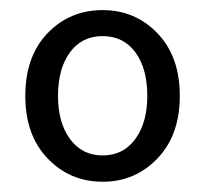

<svg xmlns="http://www.w3.org/2000/svg" viewBox="-20 -744 405 378"><path d="M182.1 -386.2Q117.7 -386.2 73.7 -432.1Q29.8 -478 29.8 -555.2Q29.8 -632.8 73.5 -678.5Q117.2 -724.1 182.1 -724.1Q246.1 -724.1 290 -678.5Q334 -632.8 334 -555.2Q334 -478 290 -432.1Q246.1 -386.2 182.1 -386.2ZM270 -555.2Q270 -608.9 246.6 -640.9Q223.1 -672.9 182.1 -672.9Q141.1 -672.9 117.7 -640.9Q94.2 -608.9 94.2 -555.2Q94.2 -502.4 117.9 -470.2Q141.6 -438 182.1 -438Q222.7 -438 246.3 -470.2Q270 -502.4 270 -555.2Z"/></svg>

Font: Source Sans Pro
Style: Regular
Weight: 400
Designer: Paul D. Hunt
Foundry: Adobe Systems Incorporated
Version: Version 3.006;hotconv 1.0.111;makeotfexe 2.5.65597